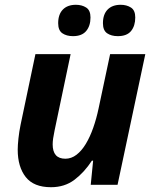

<svg xmlns="http://www.w3.org/2000/svg" viewBox="-20 -772 644 802"><path d="M54 -147Q54 -165 57 -193.5Q60 -222 66 -251L128 -546H275L208 -227Q200 -190 200 -169Q200 -109 253 -109Q278 -109 299.5 -125.5Q321 -142 338.5 -171Q356 -200 369.5 -238.5Q383 -277 392 -320L440 -546H587L471 0H359L369 -101H364Q332 -52 291 -21Q250 10 193 10Q121 10 87.5 -32.5Q54 -75 54 -147ZM472 -621Q445 -621 427.5 -633Q410 -645 410 -675Q410 -712 429.5 -732Q449 -752 484 -752Q509 -752 527 -740.5Q545 -729 545 -699Q545 -664 527.5 -642.5Q510 -621 472 -621ZM285 -621Q258 -621 240.5 -633Q223 -645 223 -675Q223 -712 242.5 -732Q262 -752 297 -752Q322 -752 340 -740.5Q358 -729 358 -699Q358 -664 340 -642.5Q322 -621 285 -621Z"/></svg>

Font: BC Sans
Style: Bold Italic
Weight: 700
Italic angle: -12°
Designer: Monotype Design Team
Province of B.C.
Foundry: Monotype Imaging Inc.
Version: Version 2.000;GOOG;noto-source:20170915:90ef993387c0